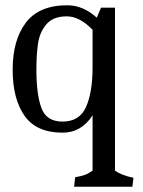

<svg xmlns="http://www.w3.org/2000/svg" viewBox="-20 -496 541 728"><path d="M331 151V-59Q289 7 217 7Q118 7 73 -57Q28 -121 28 -232Q28 -344 78 -410Q128 -476 235 -476Q295 -476 347 -429L363 -467H416V151Q441 169 486 178L482 212H261L265 176Q288 172 302 167Q316 162 331 151ZM331 -240V-383Q282 -434 233 -434Q182 -434 156.5 -404.5Q131 -375 124.5 -333Q118 -291 118 -232Q118 -138 137 -86.5Q156 -35 217 -35Q282 -35 306.5 -91Q331 -147 331 -240Z"/></svg>

Font: Caladea
Style: Regular
Weight: 400
Designer: Carolina Giovagnoli and Andres Torresi
Foundry: Carolina Giovagnoli & Andres Torresi
Version: Version 1.001